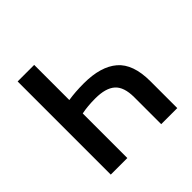

<svg xmlns="http://www.w3.org/2000/svg" viewBox="-170 -804 953 953"><g transform="rotate(-45 307.0 -327.0)"><path d="M83 0V-653.8H199.2V-407.2Q248.5 -415 308.1 -415Q426.8 -415 488.3 -362.3Q549.8 -309.6 549.8 -189V0H437V-189Q437 -261.2 402.8 -291.5Q368.7 -321.8 295.9 -321.8Q242.2 -321.8 199.2 -313V0Z"/></g></svg>

Font: Toshiba Sans Medium
Style: Regular
Weight: 500
Designer: Paul D. Hunt
Foundry: Toshiba Corporation
Version: Version 2.020;PS 2.0;hotconv 1.0.86;makeotf.lib2.5.63406